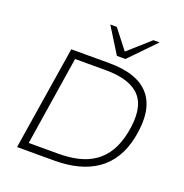

<svg xmlns="http://www.w3.org/2000/svg" viewBox="-160 -1083 1176 1226"><g transform="rotate(20 427.5 -469.5)"><path d="M89 0 201 -705H459Q654 -705 734.5 -607.5Q815 -510 777 -320Q760 -235 722 -174Q684 -113 628.5 -75Q573 -37 501 -18.5Q429 0 344 0ZM150 -50H350Q425 -50 486 -64.5Q547 -79 595 -112Q643 -145 675.5 -199Q708 -253 724 -333Q757 -501 689 -578Q621 -655 454 -655H245ZM489 -765 381 -939H425L527 -808L674 -939H716L547 -765Z"/></g></svg>

Font: Nunito Sans 7pt SemiExpanded ExtraLight
Style: Italic
Weight: 250
Width: 6
Italic angle: -9°
Designer: Vernon Adams
Foundry: Vernon Adams
Version: Version 3.101;gftools[0.9.27]